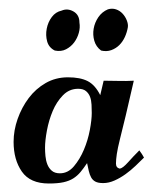

<svg xmlns="http://www.w3.org/2000/svg" viewBox="-20 -420 369 452"><path d="M319 -49Q310 -40 299 -29.5Q288 -19 275.5 -10Q263 -1 249.5 5Q236 11 223 11Q211 11 204.5 7.5Q198 4 194.5 -2.5Q191 -9 189 -17.5Q187 -26 185 -36Q177 -24 169.5 -15Q162 -6 152.5 0Q143 6 129.5 9Q116 12 95 12Q51 12 31.5 -16Q12 -44 12 -86Q12 -113 21.5 -140Q31 -167 47.5 -189Q64 -211 87.5 -224.5Q111 -238 140 -238Q169 -238 186.5 -229Q204 -220 216 -196L224 -230Q242 -230 259.5 -229.5Q277 -229 295 -230Q284 -181 276 -148Q268 -115 262.5 -93Q257 -71 255 -57.5Q253 -44 253 -35Q253 -25 262 -23Q269 -24 281.5 -38Q294 -52 308 -66Q311 -62 314 -57.5Q317 -53 319 -49ZM86 -72Q86 -63 87 -52.5Q88 -42 91.5 -33Q95 -24 102 -18Q109 -12 121 -12Q140 -12 154 -28.5Q168 -45 177.5 -67.5Q187 -90 191.5 -114Q196 -138 196 -154Q196 -163 195.5 -173.5Q195 -184 192 -192Q189 -200 182.5 -205.5Q176 -211 164 -211Q143 -211 128 -195.5Q113 -180 104 -158.5Q95 -137 90.5 -113Q86 -89 86 -72ZM125 -395Q139 -401 153 -393Q167 -385 167 -367Q169 -355 165.5 -342.5Q162 -330 154.5 -320Q147 -310 135.5 -304Q124 -298 109 -301Q95 -308 91 -322.5Q87 -337 90 -352.5Q93 -368 102 -380Q111 -392 125 -395ZM234 -398Q244 -401 253 -398Q262 -395 268.5 -388Q275 -381 278.5 -372Q282 -363 281 -356Q279 -344 274 -333Q269 -322 261 -314Q253 -306 242 -302Q231 -298 218 -301Q206 -310 202 -324Q198 -338 200.5 -352.5Q203 -367 211.5 -379.5Q220 -392 234 -398Z"/></svg>

Font: Lucien Schoenschriftv CAT
Style: Regular
Weight: 400
Designer: Lucian Bernhard 1928
Foundry: CAT-Fonts Peter Wiegel
Version: Version 1.000